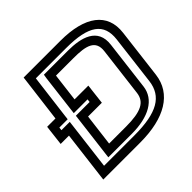

<svg xmlns="http://www.w3.org/2000/svg" viewBox="-173 -847 1045 1045"><g transform="rotate(-45 349.5 -324.5)"><path d="M93 -276 59 0 56 25H81H340C529 25 646 -45 662 -176L697 -463C714 -600 614 -674 425 -674H167H142L139 -649L107 -394H68H43L40 -369L32 -301L29 -276H54H93ZM124 -326H85L87 -344H126H151L154 -369L186 -624H419C593 -624 660 -574 647 -463L612 -176C599 -72 520 -25 346 -25H112L146 -301L149 -326H124ZM554 -464 519 -178C511 -117 464 -91 347 -91H217L240 -276H321H346L349 -301L357 -369L360 -394H335H254L274 -557H409C504 -557 564 -543 554 -464ZM604 -464C619 -582 516 -607 416 -607H256H231L227 -582L201 -369L198 -344H223H304L302 -326H221H196L193 -301L164 -66L161 -41H186H341C472 -41 558 -89 569 -178L604 -464Z"/></g></svg>

Font: Gamestation Text Outline
Style: Italic
Weight: 400
Designer: Jonas Hecksher
Foundry: Jonas Hecksher, Playtypeª, e-types AS
Version: Version 1.003